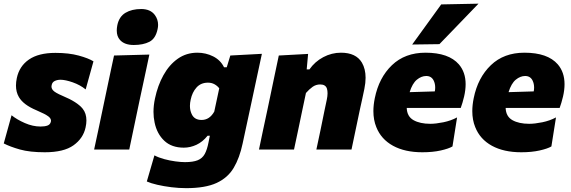

<svg xmlns="http://www.w3.org/2000/svg" viewBox="-30 -796 3038 1022"><path d="M208.5 14.5Q128.5 14.5 76.2 -0.2Q24 -15 -10 -32.5L31.5 -182.5Q60 -159.5 102.2 -141Q144.5 -122.5 186 -122.5Q208 -122.5 222.2 -127.5Q236.5 -132.5 240.5 -147Q241.5 -150 241.5 -153Q241.5 -165.5 228 -176Q211 -189 164 -209Q94.5 -238 70.5 -279.5Q55 -306 55 -340.5Q55 -359.5 59.5 -380.5Q73 -444 124.2 -479.2Q175.5 -514.5 265 -514.5Q337 -514.5 389 -500.2Q441 -486 467.5 -469.5L426 -320Q396.5 -344 357 -357.8Q317.5 -371.5 292 -371.5Q275 -371.5 261.5 -365Q248 -358.5 245 -343Q244 -339.5 244 -335.5Q244 -325 252 -315.5Q262.5 -303 302.5 -286Q381 -253.5 410 -217.5Q430 -192.5 430 -155Q430 -137.5 425.5 -117.5Q413 -59.5 361.2 -22.5Q309.5 14.5 208.5 14.5Z M471 0Q482 -52.5 493 -102.5Q503.5 -152 516.5 -214.5L527 -264.5Q538 -317 546.5 -357.2Q555 -397.5 562.2 -431.5Q569.5 -465.5 577 -500.5L765 -505.5Q757.5 -469.5 750 -434.5Q742.5 -399.5 733.8 -358.8Q725 -318 713.5 -264.5L703 -214.5Q690 -152.5 679.5 -102.5Q669 -52.5 658 0ZM682 -556.5Q632.5 -556.5 608.5 -583.5Q591.5 -602.5 591.5 -633.5Q591.5 -646.5 594.5 -662Q604 -707.5 637.8 -727.8Q671.5 -748 721.5 -748Q770.5 -748 794 -716.5Q811.5 -693 811.5 -663.5Q811.5 -653 809 -641.5Q798.5 -590.5 765.2 -573.5Q732 -556.5 682 -556.5Z M961 205.5Q922 205.5 881.8 200.5Q841.5 195.5 807 187.5Q772.5 179.5 751.5 170L792 31Q814.5 43 844.2 51Q874 59 903.5 63Q933 67 954.5 67Q997.5 67 1022.2 57Q1047 47 1059.8 23.8Q1072.5 0.5 1080 -38.5L1087 -73.5H1075Q1048.5 -40.5 1015.5 -25.2Q982.5 -10 948.5 -10Q883.5 -10 844.5 -46.8Q805.5 -83.5 793 -143.5Q787 -171 787 -200.5Q787 -235 795 -272Q809.5 -341 840.2 -396.2Q871 -451.5 916.5 -483.5Q962 -515.5 1020.5 -515.5Q1065.5 -515.5 1104.8 -495.8Q1144 -476 1162.5 -438H1177L1196 -500.5L1364 -509.5Q1350.5 -446 1337.5 -386Q1324.5 -325.5 1311.5 -264.5L1261.5 -32Q1245.5 44 1214.2 97Q1183 150 1123 177.8Q1063 205.5 961 205.5ZM1043 -157.5Q1085.5 -157.5 1110.5 -202L1137 -326Q1127 -339 1111.8 -347.5Q1096.5 -356 1077 -356Q1039 -356 1016 -330.2Q993 -304.5 985 -265.5Q981 -248 981 -232.5Q981 -208.5 990 -189.5Q1004 -157.5 1043 -157.5Z M1348.5 0Q1359.5 -52.5 1370 -102.5Q1380.5 -152.5 1394 -214.5L1404.5 -264.5Q1416 -320.5 1428.5 -379.5Q1441 -438 1454 -500.5L1610 -509L1602.5 -426.5H1617Q1646 -468 1690.8 -491.8Q1735.5 -515.5 1785 -515.5Q1865 -515.5 1896.5 -462.5Q1916 -429 1916 -382Q1916 -355 1909.5 -323Q1905 -301.5 1898.8 -272.5Q1892.5 -243.5 1886 -214.5Q1873 -152 1862.5 -102.5Q1852 -52.5 1841 0H1654Q1665.5 -52.5 1675.5 -101Q1685.5 -149.5 1696.5 -204L1709.5 -265.5Q1713.5 -284.5 1713.5 -299.5Q1713.5 -313 1710.5 -323.5Q1703.5 -346.5 1674.5 -346.5Q1652 -346.5 1634 -333.8Q1616 -321 1598.5 -301L1578 -204Q1566.5 -149.5 1556.5 -101Q1546 -52.5 1535 0Z M2218 14.5Q2125 14.5 2061.8 -20.2Q1998.5 -55 1973 -119.5Q1957.5 -157.5 1957.5 -204.5Q1957.5 -237 1965 -273.5Q1987 -382.5 2056.2 -449Q2125.5 -515.5 2235 -515.5Q2358.5 -515.5 2412.5 -453.5Q2448.5 -411.5 2448.5 -348Q2448.5 -317.5 2440.5 -282.5Q2432 -247 2422.5 -221.5H2135Q2136.5 -176 2171 -156.5Q2205.5 -137 2260.5 -137Q2290 -137 2330.2 -145.2Q2370.5 -153.5 2403 -171L2378.5 -16.5Q2358 -4.5 2315.8 5Q2273.5 14.5 2218 14.5ZM2239 -391.5Q2213 -391.5 2189 -371.8Q2165 -352 2150.5 -305.5L2284.5 -309.5Q2286.5 -320 2286.5 -330Q2286.5 -350.5 2278.5 -367Q2266.5 -391.5 2239 -391.5ZM2164 -559Q2203 -613 2241.5 -666Q2280 -719 2318.5 -772.5L2517 -776.5Q2463.5 -720.5 2411 -666.5Q2358.5 -612.5 2309 -561Z M2744.5 14.5Q2651.5 14.5 2588.2 -20.2Q2525 -55 2499.5 -119.5Q2484 -157.5 2484 -204.5Q2484 -237 2491.5 -273.5Q2513.5 -382.5 2582.8 -449Q2652 -515.5 2761.5 -515.5Q2885 -515.5 2939 -453.5Q2975 -411.5 2975 -348Q2975 -317.5 2967 -282.5Q2958.5 -247 2949 -221.5H2661.5Q2663 -176 2697.5 -156.5Q2732 -137 2787 -137Q2816.5 -137 2856.8 -145.2Q2897 -153.5 2929.5 -171L2905 -16.5Q2884.5 -4.5 2842.2 5Q2800 14.5 2744.5 14.5ZM2765.5 -391.5Q2739.5 -391.5 2715.5 -371.8Q2691.5 -352 2677 -305.5L2811 -309.5Q2813 -320 2813 -330Q2813 -350.5 2805 -367Q2793 -391.5 2765.5 -391.5Z"/></svg>

Font: Heraclito ExtraBold
Style: Italic
Weight: 800
Italic angle: -12°
Designer: Kostas Bartsokas (font) & Cristiano Sobral (main changes)
Foundry: Kostas Bartsokas (font) & Cristiano Sobral (main changes)
Version: Version 1.00;July 8, 2020;FontCreator 13.0.0.2655 64-bit